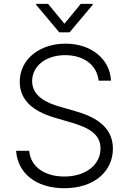

<svg xmlns="http://www.w3.org/2000/svg" viewBox="-20 -964 669 996"><path d="M491.5 -545.5H555.8C550.8 -655.9 455.3 -737.6 320 -737.6C185.7 -737.6 82.4 -657 82.4 -539.8C82.4 -446.4 148.4 -387.8 262.4 -354L349.4 -328.5C439.6 -302.2 501.4 -268.5 501.4 -194.2C501.4 -106.9 422.2 -48.3 313.6 -48.3C215.6 -48.3 138.8 -95.5 131.7 -181.8H63.6C71.4 -66.8 165.1 12.4 313.6 12.4C471.2 12.4 565.7 -76.7 565.7 -193.2C565.7 -313.9 460.6 -362.2 368.3 -388.1L291.5 -410.2C220.9 -430 146.7 -465.9 146.7 -542.6C146.7 -620.7 216.6 -677.9 318.2 -677.9C414.4 -677.9 483.3 -626.4 491.5 -545.5ZM229.4 -943.9H167.6V-938.9L287.6 -796.2H340.9L460.9 -938.9V-943.9H399.1L314.3 -840.9Z"/></svg>

Font: Karasuma Gothic
Style: Light
Weight: 300
Designer: Rasmus Andersson / Ryoko Nishizuka
Foundry: rsms
Version: Version 1.00